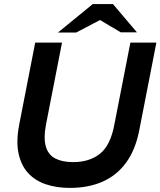

<svg xmlns="http://www.w3.org/2000/svg" viewBox="-20 -908 784 938"><path d="M321 10Q257 10 204.5 -7.5Q152 -25 117.5 -62.5Q83 -100 70.5 -159Q58 -218 74 -300L152 -700H283L205 -301Q192 -233 204 -192Q216 -151 250.5 -133.5Q285 -116 337 -116Q417 -116 468.5 -157Q520 -198 539 -301L617 -700H744L660 -270Q641 -174 595 -112Q549 -50 480 -20Q411 10 321 10ZM263 -749 433 -888H532L499 -826L352 -749ZM570 -750 442 -826 433 -888H532L649 -750Z"/></svg>

Font: REM Medium Medium
Style: Italic
Weight: 500
Italic angle: -11°
Version: Version 1.005;gftools[0.9.28]